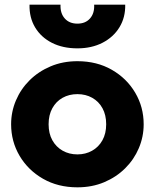

<svg xmlns="http://www.w3.org/2000/svg" viewBox="-20 -787 663 822"><path d="M311.4 15Q228 15 164 -21.8Q100 -58.6 63.8 -120Q27.6 -181.4 27.6 -255Q27.6 -308.5 48.3 -357.2Q69 -405.9 107 -443.6Q145 -481.2 197 -503.1Q249 -525 311.4 -525Q394.8 -525 458.8 -488.2Q522.8 -451.4 558.9 -390Q595.1 -328.6 595.1 -255Q595.1 -201.5 574.4 -152.8Q553.8 -104.1 515.8 -66.4Q477.9 -28.8 426 -6.9Q374.1 15 311.4 15ZM311.4 -126Q346.5 -126 374.4 -141.8Q402.4 -157.5 418.5 -186.4Q434.6 -215.2 434.6 -255Q434.6 -294.8 418.7 -323.7Q402.8 -352.6 374.8 -368.3Q346.9 -384 311.4 -384Q275.9 -384 247.9 -368.3Q220 -352.6 204.1 -323.7Q188.1 -294.8 188.1 -255Q188.1 -215.2 204.2 -186.4Q220.4 -157.5 248.3 -141.8Q276.2 -126 311.4 -126ZM311.4 -580Q248.9 -580 202.4 -603.6Q155.9 -627.2 130.5 -669.4Q105.1 -711.5 106.4 -767H239.1Q237.5 -730.2 257.2 -708Q276.9 -685.8 311.4 -685.8Q345.9 -685.8 365.4 -708Q385 -730.2 383.1 -767H516.1Q517.2 -712.4 491.4 -670.2Q465.6 -628 419 -604Q372.4 -580 311.4 -580Z"/></svg>

Font: Geologica Thin
Style: Regular
Weight: 100
Version: Version 1.010;gftools[0.9.28]